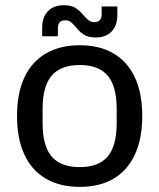

<svg xmlns="http://www.w3.org/2000/svg" viewBox="-20 -721 623 751"><path d="M292 10Q214.8 10 159.7 -22Q104.6 -54 75.6 -116Q46.6 -178 46.6 -267Q46.6 -357 75.6 -418.5Q104.6 -480 159.7 -512Q214.8 -544 292 -544Q369.8 -544 424.1 -512Q478.4 -480 507.4 -418.5Q536.4 -357 536.4 -267Q536.4 -178 507.4 -116Q478.4 -54 424.1 -22Q369.8 10 292 10ZM292 -67.4Q366.2 -67.4 401.3 -109Q436.4 -150.6 436.4 -239.4V-294.6Q436.4 -383.4 401.3 -425Q366.2 -466.6 292 -466.6Q217.2 -466.6 181.9 -425Q146.6 -383.4 146.6 -294.6V-239.4Q146.6 -150.6 181.9 -109Q217.2 -67.4 292 -67.4ZM354.2 -574.4Q326.2 -574.4 309.9 -584.5Q293.6 -594.6 282.7 -608Q271.8 -621.4 261.1 -631.5Q250.4 -641.6 234.8 -641.6Q206.4 -641.6 206.4 -610V-579.2H145V-612.8Q145 -653.8 167.5 -677.2Q190 -700.6 229.8 -700.6Q257.8 -700.6 274.1 -690.5Q290.4 -680.4 301.3 -667.5Q312.2 -654.6 322.9 -644.5Q333.6 -634.4 349.2 -634.4Q377.6 -634.4 377.6 -665V-695.8H439V-662.2Q439 -621.2 416.5 -597.8Q394 -574.4 354.2 -574.4Z"/></svg>

Font: Mozilla Headline ExtraLight
Style: Regular
Weight: 200
Designer: Studio DRAMA
Foundry: Studio DRAMA
Version: Version 1.000